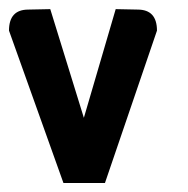

<svg xmlns="http://www.w3.org/2000/svg" viewBox="-20 -407 418 427"><path d="M121.1 0 0 -338.9Q0 -385.7 43 -385.7L91.8 -386.7L166.5 -145L237.3 -386.7L286.1 -385.7Q329.1 -385.7 329.1 -338.9L213.4 0Z"/></svg>

Font: Aswaq
Style: Regular
Weight: 400
Designer: Husham Jawad
Version: Version 1.000;November 3, 2021;FontCreator 14.0.0.2814 32-bi